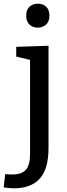

<svg xmlns="http://www.w3.org/2000/svg" viewBox="-67 -781 365 1041"><path d="M8 240Q-5 240 -18.5 238.5Q-32 237 -47 235L-39 163Q-29 164 -19.5 164.5Q-10 165 -2 165Q51 165 73.5 139.5Q96 114 96 53V-468L107 -454L21 -474V-527L196 -533V22Q196 78 184.5 119Q173 160 149.5 186.5Q126 213 90.5 226.5Q55 240 8 240ZM137 -631Q110 -631 92.5 -648Q75 -665 75 -696Q75 -728 93 -744.5Q111 -761 138 -761Q166 -761 183.5 -744.5Q201 -728 201 -696Q201 -664 182.5 -647.5Q164 -631 137 -631Z"/></svg>

Font: Bitter Thin Medium
Style: Regular
Weight: 500
Version: Version 3.021